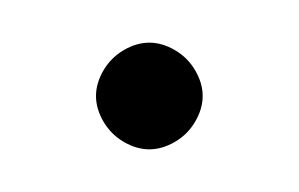

<svg xmlns="http://www.w3.org/2000/svg" viewBox="-20 -415 140 90"><path d="M25 -370Q25 -364 28.5 -358Q32 -352 38 -348.5Q44 -345 50 -345Q56 -345 62 -348.5Q68 -352 71.5 -358Q75 -364 75 -370Q75 -376 71.5 -382Q68 -388 62 -391.5Q56 -395 50 -395Q44 -395 38 -391.5Q32 -388 28.5 -382Q25 -376 25 -370Z"/></svg>

Font: Linefont ExtraLight
Style: Regular
Weight: 250
Monospace: yes
Version: Version 3.002;gftools[0.9.33]